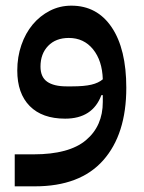

<svg xmlns="http://www.w3.org/2000/svg" viewBox="-20 -418 507 678"><path d="M32 127H99Q224 127 283.5 77Q343 27 343 -58V-82H338Q307 1 210 1Q129 1 85 -43.5Q41 -88 41 -169Q41 -217 55.5 -259Q70 -301 95.5 -331.5Q121 -362 156 -380Q191 -398 232 -398Q323 -398 374.5 -321.5Q426 -245 426 -108Q426 56 344.5 148Q263 240 103 240H32ZM235 -113Q277 -113 302.5 -119Q328 -125 343 -138Q341 -204 308.5 -244Q276 -284 223 -284Q177 -284 150 -256Q123 -228 123 -183Q123 -146 146.5 -129.5Q170 -113 215 -113Z"/></svg>

Font: IBM Plex Sans Arabic Medm
Style: Regular
Weight: 500
Designer: Mike Abbink, Paul van der Laan, Pieter van Rosmalen, Wael Morcos, Khajak Apelian
Foundry: Bold Monday
Version: Version 1.005